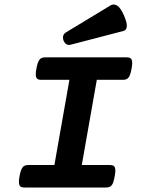

<svg xmlns="http://www.w3.org/2000/svg" viewBox="-20 -835 640 855"><path d="M289.1 -479.5H164.1Q155.8 -479.5 150.4 -481.4Q145 -483.4 142.1 -488.8Q139.2 -494.1 139.2 -503.9Q139.2 -513.7 142.1 -529.3Q145 -544.9 148.4 -554.7Q151.9 -564.5 156.5 -570.1Q161.1 -575.7 167.2 -577.6Q173.3 -579.6 181.6 -579.6H543.9Q552.2 -579.6 557.6 -577.6Q563 -575.7 565.9 -570.1Q568.8 -564.5 568.8 -554.7Q568.8 -544.9 565.9 -529.3Q563 -513.7 559.6 -503.9Q556.2 -494.1 551.5 -488.8Q546.9 -483.4 540.8 -481.4Q534.7 -479.5 526.4 -479.5H411.1L344.2 -100.1H469.2Q477.5 -100.1 482.9 -98.1Q488.3 -96.2 491 -90.6Q493.7 -85 493.7 -75.2Q493.7 -65.4 490.7 -49.8Q487.8 -34.2 484.6 -24.4Q481.4 -14.6 476.8 -9.3Q472.2 -3.9 466.1 -2Q460 0 451.7 0H89.4Q81.1 0 75.4 -2Q69.8 -3.9 67.1 -9.3Q64.5 -14.6 64.2 -24.4Q64 -34.2 66.9 -49.8Q69.8 -65.4 73.2 -75.2Q76.7 -85 81.3 -90.6Q85.9 -96.2 92.3 -98.1Q98.6 -100.1 106.9 -100.1H222.2ZM473.1 -811.5Q486.8 -819.3 502 -809.8Q517.1 -800.3 531.7 -767.1Q546.4 -733.4 544.7 -717Q543 -700.7 530.3 -697.3L295.9 -636.2Q284.2 -632.8 275.4 -638.4Q266.6 -644 262.7 -655.3Q258.8 -666 261.5 -675.5Q264.2 -685.1 273.9 -690.9Z"/></svg>

Font: Courier Prime
Style: Bold Italic
Weight: 700
Monospace: yes
Designer: Alan Dague-Greene
Foundry: Quote-Unquote Apps
Version: Version 1.202